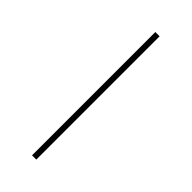

<svg xmlns="http://www.w3.org/2000/svg" viewBox="-314 -813 1110 1110"><g transform="rotate(45 241.0 -258.0)"><path d="M222 -762H257V246H222Z"/></g></svg>

Font: Noto Sans Ethiopic SemiCondensed ExtraLight
Style: Regular
Weight: 200
Width: 4
Designer: Monotype Design Team
Foundry: Monotype Imaging Inc.
Version: Version 2.102; ttfautohint (v1.8.4.7-5d5b)